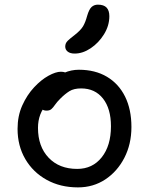

<svg xmlns="http://www.w3.org/2000/svg" viewBox="-20 -801 646 833"><path d="M318.2 12Q241.8 12 182.6 -20.7Q123.4 -53.4 89.8 -110.8Q56.2 -168.2 56.2 -242Q56.2 -298.2 76.7 -343.7Q97.2 -389.2 127.9 -422.1Q158.6 -455 190.3 -472.4Q222 -489.8 244.2 -489.8Q254.6 -489.8 262.5 -486.9Q270.4 -484 275 -477.7Q279.6 -471.4 279.6 -460.4Q279.6 -439.6 271.4 -423.8Q263.2 -408 237 -394.4Q205.2 -374.8 184.9 -352.4Q164.6 -330 154.7 -303.7Q144.8 -277.4 144.8 -246.2Q144.8 -165.2 191 -116.7Q237.2 -68.2 314.8 -68.2Q381.4 -68.2 421.4 -118.6Q461.4 -169 461.4 -253.2Q461.4 -329.6 426.8 -373.5Q392.2 -417.4 331.8 -417.4Q300.4 -417.4 281.2 -405.4Q262 -393.4 242 -373.4Q226.4 -357.8 218.5 -346.1Q210.6 -334.4 203 -327.7Q195.4 -321 181.8 -321Q167.6 -321 159.3 -329.7Q151 -338.4 151 -359.4Q151 -381.6 165.4 -406.1Q179.8 -430.6 204.2 -451.5Q228.6 -472.4 259 -485.4Q289.4 -498.4 322.2 -498.4Q393 -498.4 444.1 -467.9Q495.2 -437.4 522.7 -381.8Q550.2 -326.2 550.2 -250Q550.2 -175.8 519.6 -116.4Q489 -57 436.8 -22.5Q384.6 12 318.2 12ZM304 -568.6Q284.4 -568.6 273.7 -577.1Q263 -585.6 263 -599Q263 -613.6 273.7 -624Q284.4 -634.4 304.2 -649.4Q330 -669.6 340.3 -686.9Q350.6 -704.2 358.2 -732.6Q366.6 -761.2 377.7 -771Q388.8 -780.8 404.6 -780.8Q430.4 -780.8 442.4 -768.1Q454.4 -755.4 454.4 -730.6Q454.4 -689.8 431.4 -652.5Q408.4 -615.2 373.8 -591.9Q339.2 -568.6 304 -568.6Z"/></svg>

Font: Shantell Sans Light
Style: Regular
Weight: 300
Designer: Stephen Nixon, Anya Danilova, Shantell Martin
Foundry: Arrow Type
Version: Version 1.011;[c5ecc13dd]